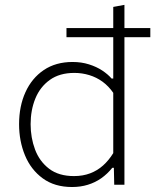

<svg xmlns="http://www.w3.org/2000/svg" viewBox="-20 -760 638 790"><path d="M253.5 -607V-644.5Q295.5 -644.5 333.8 -644.5Q372 -644.5 404.5 -644.5H447Q480 -644.5 518.5 -644.5Q557 -644.5 598.5 -644.5V-607Q557 -607 518.5 -607Q480 -607 447 -607H404.5Q372 -607 333.8 -607Q295.5 -607 253.5 -607ZM276.5 9.5Q204.5 9.5 155.8 -26.2Q107 -62 82.8 -120.8Q58.5 -179.5 58.5 -249Q58.5 -323 84.8 -380.8Q111 -438.5 160.2 -471.8Q209.5 -505 278.5 -505Q315 -505 346 -495.2Q377 -485.5 400.8 -469.8Q424.5 -454 439 -437H446V-494Q446 -557.5 446 -617Q446 -676.5 446 -731.5L492 -740Q492 -679 492 -618.8Q492 -558.5 492 -494V-220.5Q492 -159.5 492 -107.8Q492 -56 492 0H450L448.5 -69.5H442Q421.5 -44 396.5 -26.5Q371.5 -9 341.5 0.2Q311.5 9.5 276.5 9.5ZM284.5 -35.5Q321 -35.5 350.8 -46.8Q380.5 -58 404 -79Q427.5 -100 446 -130V-378Q427 -405.5 402 -423.8Q377 -442 347.2 -451Q317.5 -460 286 -460Q225 -460 185 -431.2Q145 -402.5 125.5 -354.8Q106 -307 106 -249Q106 -193.5 124.2 -144.8Q142.5 -96 182 -65.8Q221.5 -35.5 284.5 -35.5Z"/></svg>

Font: Commissioner Thin ExtraLight
Style: Regular
Weight: 250
Version: Version 1.000